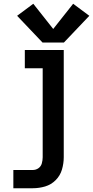

<svg xmlns="http://www.w3.org/2000/svg" viewBox="-20 -796 495 1021"><path d="M51 205H154Q188 205 220 195.5Q252 186 276 162Q300 138 309.5 105.5Q319 73 319 40V-530H112V-433H207V40Q207 56 202.5 72.5Q198 89 184.5 98.5Q171 108 154 108H51ZM320 -570 455 -712 369 -776 263 -642 157 -776 71 -712 206 -570Z"/></svg>

Font: Iosevka Sparkle Semibold
Style: Regular
Weight: 600
Designer: Belleve Invis
Foundry: Belleve Invis
Version: Version 4.5.0; ttfautohint (v1.8.3)